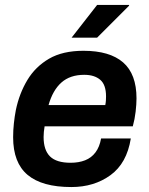

<svg xmlns="http://www.w3.org/2000/svg" viewBox="-20 -743 601 775"><path d="M268 12Q150 12 91.5 -37Q33 -86 33 -189Q33 -217 36 -245Q39 -273 44 -299Q58 -366 90.5 -420Q123 -474 178 -506Q233 -538 317 -538Q423 -538 477 -491Q531 -444 531 -346Q531 -323 527.5 -292.5Q524 -262 516 -233H160Q158 -221 157 -210.5Q156 -200 156 -190Q156 -137 182 -111.5Q208 -86 265 -86Q298 -86 323.5 -96Q349 -106 365.5 -128Q382 -150 388 -184H508Q492 -84 426 -36Q360 12 268 12ZM176 -319H405Q407 -329 407.5 -338Q408 -347 408 -354Q408 -401 384.5 -421Q361 -441 320 -441Q263 -441 228 -410Q193 -379 176 -319ZM269 -591 372 -723H501V-720L372 -591Z"/></svg>

Font: Archivo Variable SemiBold
Style: Italic
Weight: 600
Italic angle: -10°
Designer: Hector Gatti
Foundry: Omnibus-Type
Version: Version 2.001